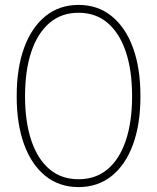

<svg xmlns="http://www.w3.org/2000/svg" viewBox="-20 -746 640 782"><path d="M300 16Q222 16 165.5 -29Q109 -74 78.5 -157Q48 -240 48 -354Q48 -469 78.5 -552Q109 -635 165.5 -680.5Q222 -726 300 -726Q378 -726 434.5 -680.5Q491 -635 521.5 -552Q552 -469 552 -354Q552 -240 521.5 -157Q491 -74 434.5 -29Q378 16 300 16ZM300 -16Q370 -16 418.5 -57Q467 -98 492.5 -174Q518 -250 518 -354Q518 -459 492.5 -535Q467 -611 418.5 -652.5Q370 -694 300 -694Q230 -694 181.5 -652.5Q133 -611 107.5 -535Q82 -459 82 -354Q82 -250 107.5 -174Q133 -98 181.5 -57Q230 -16 300 -16Z"/></svg>

Font: Geist Mono Thin
Style: Regular
Weight: 100
Monospace: yes
Designer: Basement.studio, Andrés Briganti, Mateo Zaragoza
Foundry: Basement.studio, Vercel, Andrés Briganti, Guido Ferreyra, Mateo Zaragoza
Version: Version 1.500; ttfautohint (v1.8.4.7-5d5b)